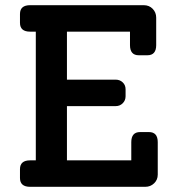

<svg xmlns="http://www.w3.org/2000/svg" viewBox="-20 -720 695 740"><path d="M554 -211Q588 -211 588 -172V-47Q588 -27 574 -13.5Q560 0 540 0H96Q57 0 57 -34V-68Q57 -102 96 -102H118V-598H96Q57 -598 57 -632V-666Q57 -700 96 -700H534Q555 -700 568.5 -686Q582 -672 582 -652V-546Q582 -507 548 -507H515Q481 -507 481 -546V-598H238V-413H426Q442 -413 453 -402.5Q464 -392 464 -376V-349Q464 -333 453 -322Q442 -311 426 -311H238V-102H486V-172Q486 -211 520 -211Z"/></svg>

Font: Solway Medium
Style: Regular
Weight: 500
Designer: Mariya V. Pigoulevskaya
Foundry: The Northern Block Ltd.
Version: Version 1.000;hotconv 1.0.109;makeotfexe 2.5.65596